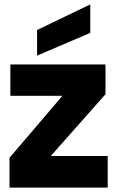

<svg xmlns="http://www.w3.org/2000/svg" viewBox="-20 -850 530 870"><path d="M23 0ZM23 0ZM468 0H23V-135L263 -416H27V-558H458V-423L210 -143H468ZM148 -598V-714L389 -830V-701Z"/></svg>

Font: Ulagadi Sans
Style: Bold
Weight: 700
Designer: Ninad Kale (Devanagari), Jonny Pinhorn (Latin)
Foundry: Indian Type Foundry
Version: Version 3.01;March 29, 2020;FontCreator 12.0.0.2522 64-bit; 